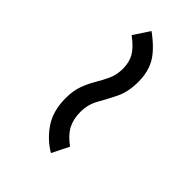

<svg xmlns="http://www.w3.org/2000/svg" viewBox="15 -587 533 533"><g transform="rotate(-45 281.5 -320.5)"><path d="M392 -265Q353 -265 325.5 -278.5Q298 -292 273.5 -306Q249 -320 220 -320Q192 -320 171.5 -309.5Q151 -299 131 -272L81 -297Q101 -331 134.5 -353.5Q168 -376 218 -376Q247 -376 268.5 -368Q290 -360 308.5 -349Q327 -338 345.5 -329.5Q364 -321 388 -321Q413 -321 431.5 -331.5Q450 -342 471 -370L518 -339Q488 -298 460 -281.5Q432 -265 392 -265Z"/></g></svg>

Font: Inconsolata SemiExpanded
Style: Regular
Weight: 400
Width: 6
Monospace: yes
Designer: Raph Levien, Cyreal, Brenton Simpson
Foundry: Raph Levien, Cyreal, Google
Version: Version 3.100; ttfautohint (v1.8.4.7-5d5b)